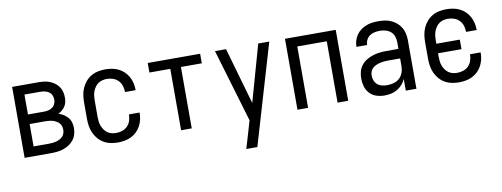

<svg xmlns="http://www.w3.org/2000/svg" viewBox="-61 -849 3622 1386"><g transform="rotate(-10 1750.0 -156.5)"><path d="M64 0V-520H257Q278 -520 298.5 -517.5Q319 -515 338.5 -507.5Q358 -500 375 -487.5Q392 -475 404 -458Q416 -441 421 -420.5Q426 -400 426 -379Q426 -362 422.5 -345.5Q419 -329 410 -315Q401 -301 388 -290Q375 -279 360 -271Q380 -265 397.5 -253.5Q415 -242 428 -226.5Q441 -211 446.5 -191Q452 -171 452 -150Q452 -127 445.5 -104.5Q439 -82 424.5 -63.5Q410 -45 390.5 -32.5Q371 -20 349 -12.5Q327 -5 303.5 -2.5Q280 0 257 0ZM142 -304H257Q274 -304 290.5 -307.5Q307 -311 320.5 -320.5Q334 -330 341 -345.5Q348 -361 348 -377Q348 -394 341 -409.5Q334 -425 320.5 -434Q307 -443 290.5 -446.5Q274 -450 257 -450H142ZM142 -70H257Q271 -70 284 -71.5Q297 -73 310 -76.5Q323 -80 335 -86.5Q347 -93 356 -102.5Q365 -112 369.5 -125Q374 -138 374 -152Q374 -165 370 -178Q366 -191 356.5 -201Q347 -211 335 -217.5Q323 -224 310.5 -227.5Q298 -231 284.5 -232.5Q271 -234 257 -234H142Z M747 8Q721 8 694 2.5Q667 -3 644 -16.5Q621 -30 603.5 -50.5Q586 -71 575 -95.5Q564 -120 560 -146.5Q556 -173 556 -200V-320Q556 -347 560 -373.5Q564 -400 575 -424.5Q586 -449 603.5 -469.5Q621 -490 644 -503.5Q667 -517 694 -522.5Q721 -528 747 -528Q772 -528 797 -523.5Q822 -519 844.5 -508Q867 -497 885 -479.5Q903 -462 915 -440Q927 -418 932.5 -393.5Q938 -369 938 -344V-342H860V-343Q860 -366 853 -388Q846 -410 830 -426.5Q814 -443 792 -450.5Q770 -458 747 -458Q730 -458 713.5 -454Q697 -450 683 -440Q669 -430 659.5 -416Q650 -402 644 -386.5Q638 -371 636 -354Q634 -337 634 -320V-200Q634 -183 636 -166Q638 -149 644 -133.5Q650 -118 659.5 -104Q669 -90 683 -80Q697 -70 713.5 -66Q730 -62 747 -62Q770 -62 792 -69.5Q814 -77 830 -93.5Q846 -110 853 -132Q860 -154 860 -177V-178H938V-176Q938 -151 932.5 -126.5Q927 -102 915 -80Q903 -58 885 -40.5Q867 -23 844.5 -12Q822 -1 797 3.5Q772 8 747 8Z M1211 0V-450H1058V-520H1442V-450H1289V0Z M1651 215Q1660 185 1669 154.5Q1678 124 1687 94L1710 15L1551 -520H1632L1751 -105L1868 -520H1949L1732 215Z M2064 0V-520H2436V0H2358V-450H2142V0Z M2702 8Q2672 8 2643 -1Q2614 -10 2593.5 -32Q2573 -54 2564.5 -83Q2556 -112 2556 -141Q2556 -167 2562.5 -192Q2569 -217 2584.5 -237Q2600 -257 2622 -270.5Q2644 -284 2668.5 -292Q2693 -300 2718 -303Q2743 -306 2769 -306H2858V-355Q2858 -376 2851 -397Q2844 -418 2828 -432Q2812 -446 2791 -452Q2770 -458 2749 -458Q2729 -458 2709.5 -454Q2690 -450 2674 -439Q2658 -428 2649 -410Q2640 -392 2640 -373H2562Q2562 -396 2568.5 -418Q2575 -440 2588 -459Q2601 -478 2619.5 -491.5Q2638 -505 2659 -513.5Q2680 -522 2703 -525Q2726 -528 2749 -528Q2773 -528 2797 -524.5Q2821 -521 2843 -511Q2865 -501 2883.5 -485Q2902 -469 2914 -448Q2926 -427 2931 -403Q2936 -379 2936 -355V0H2858V-86Q2849 -64 2832.5 -45.5Q2816 -27 2795 -14.5Q2774 -2 2750 3Q2726 8 2702 8ZM2732 -62Q2756 -62 2780.5 -68.5Q2805 -75 2823 -91.5Q2841 -108 2849.5 -131.5Q2858 -155 2858 -180V-236H2769Q2754 -236 2738.5 -234.5Q2723 -233 2708.5 -229.5Q2694 -226 2680 -219.5Q2666 -213 2655 -203Q2644 -193 2639 -178.5Q2634 -164 2634 -149Q2634 -131 2641 -113Q2648 -95 2662 -83Q2676 -71 2694.5 -66.5Q2713 -62 2732 -62Z M3247 8Q3221 8 3194 2.5Q3167 -3 3144 -16.5Q3121 -30 3103.5 -50.5Q3086 -71 3075 -95.5Q3064 -120 3060 -146.5Q3056 -173 3056 -200V-320Q3056 -347 3060 -373.5Q3064 -400 3075 -424.5Q3086 -449 3103.5 -469.5Q3121 -490 3144 -503.5Q3167 -517 3194 -522.5Q3221 -528 3247 -528Q3272 -528 3297 -523.5Q3322 -519 3344.5 -508Q3367 -497 3385 -479.5Q3403 -462 3415 -440Q3427 -418 3432.5 -393.5Q3438 -369 3438 -344V-342H3360V-343Q3360 -366 3353 -388Q3346 -410 3330 -426.5Q3314 -443 3292 -450.5Q3270 -458 3247 -458Q3230 -458 3213.5 -454Q3197 -450 3183 -440Q3169 -430 3159.5 -416Q3150 -402 3144 -386.5Q3138 -371 3136 -354Q3134 -337 3134 -320V-295H3306V-225H3134V-200Q3134 -183 3136 -166Q3138 -149 3144 -133.5Q3150 -118 3159.5 -104Q3169 -90 3183 -80Q3197 -70 3213.5 -66Q3230 -62 3247 -62Q3270 -62 3292 -69.5Q3314 -77 3330 -93.5Q3346 -110 3353 -132Q3360 -154 3360 -177V-178H3438V-176Q3438 -151 3432.5 -126.5Q3427 -102 3415 -80Q3403 -58 3385 -40.5Q3367 -23 3344.5 -12Q3322 -1 3297 3.5Q3272 8 3247 8Z"/></g></svg>

Font: Iosevka Term SS14
Style: Regular
Weight: 400
Monospace: yes
Designer: Belleve Invis
Foundry: Belleve Invis
Version: Version 24.1.1; ttfautohint (v1.8.4)